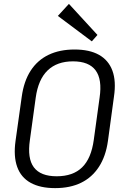

<svg xmlns="http://www.w3.org/2000/svg" viewBox="-20 -962 645 989"><path d="M264 7Q187 7 137.5 -20.5Q88 -48 68.5 -102.5Q49 -157 60 -236L92 -464Q103 -544 138 -598Q173 -652 230 -679.5Q287 -707 364 -707Q441 -707 490 -679.5Q539 -652 559 -598Q579 -544 567 -464L536 -236Q525 -157 489.5 -102.5Q454 -48 397.5 -20.5Q341 7 264 7ZM272 -54Q356 -54 403 -100Q450 -146 463 -241L493 -459Q507 -553 472.5 -599.5Q438 -646 356 -646Q274 -646 225.5 -599.5Q177 -553 164 -459L134 -241Q120 -146 154.5 -100Q189 -54 272 -54ZM482 -782 453 -749 278 -880 335 -942Z"/></svg>

Font: Pathway Extreme SemiCondensed Light
Style: Italic
Weight: 300
Width: 4
Italic angle: -8°
Version: Version 1.001;gftools[0.9.26]